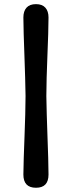

<svg xmlns="http://www.w3.org/2000/svg" viewBox="-20 -766 348 928"><path d="M103.5 -302Q103 -341 101.5 -392.5Q100 -444 98 -498.5Q96 -553 94.5 -601.2Q93 -649.5 93 -681.5Q93 -712 108.2 -729Q123.5 -746 154 -746Q184 -746 199.2 -729Q214.5 -712 214.5 -681.5Q214.5 -649.5 213 -601Q211.5 -552.5 209.2 -498Q207 -443.5 205.5 -392Q204 -340.5 204 -302Q204.5 -263.5 206 -212Q207.5 -160.5 209.5 -106Q211.5 -51.5 213 -3.2Q214.5 45 214.5 77.5Q214.5 141.5 154 141.5Q93 141.5 93 77.5Q93 45 94.8 -3.2Q96.5 -51.5 98.5 -106Q100.5 -160.5 102 -212Q103.5 -263.5 103.5 -302Z"/></svg>

Font: Fraunces 72pt S100 Black
Style: Regular
Weight: 900
Version: Version 1.000; ttfautohint (v1.8.3)